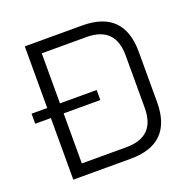

<svg xmlns="http://www.w3.org/2000/svg" viewBox="-123 -812 932 934"><g transform="rotate(-20 343.0 -345.0)"><path d="M20 -319V-371H101V-690H398Q613 -690 613 -475V-215Q613 0 398 0H101V-319ZM167 -60H398Q547 -60 547 -209V-481Q547 -630 398 -630H167V-371H357V-319H167Z"/></g></svg>

Font: Oxanium Light
Style: Regular
Weight: 300
Designer: Severin Meyer
Version: Version 1.000